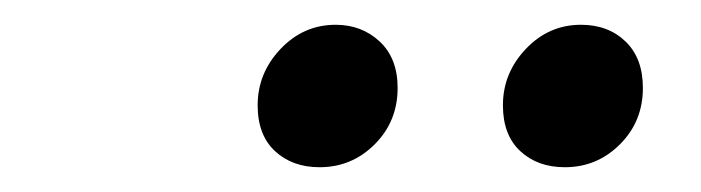

<svg xmlns="http://www.w3.org/2000/svg" viewBox="-20 -715 566 155"><path d="M238 -580Q216 -580 202 -593Q188 -606 188 -630Q188 -656 206.5 -675.5Q225 -695 251 -695Q272 -695 286.5 -681.5Q301 -668 301 -644Q301 -617 282.5 -598.5Q264 -580 238 -580ZM436 -580Q414 -580 400 -593Q386 -606 386 -630Q386 -656 404.5 -675.5Q423 -695 449 -695Q471 -695 485 -681.5Q499 -668 499 -644Q499 -617 480.5 -598.5Q462 -580 436 -580Z"/></svg>

Font: TypoPRO Source Sans Pro
Style: Italic
Weight: 600
Italic angle: -11°
Designer: Paul D. Hunt
Foundry: Adobe Systems Incorporated
Version: Version 1.075;PS 2.000;hotconv 1.0.86;makeotf.lib2.5.63406